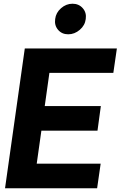

<svg xmlns="http://www.w3.org/2000/svg" viewBox="-20 -1010 650 1030"><path d="M276 -908Q280 -942 307.5 -966Q335 -990 369 -990Q403 -990 424 -966Q445 -942 440 -908Q436 -874 408 -850Q380 -826 346 -826Q312 -826 291.5 -850Q271 -874 276 -908ZM245 -619 220 -441H521L503 -309H202L177 -132H520L501 0H7L113 -750H607L588 -619Z"/></svg>

Font: Oakes Grotesk Bold
Style: Italic
Weight: 700
Italic angle: -8°
Designer: Samuel Oakes
Foundry: Samuel Oakes
Version: Version 1.000;PS 001.000;hotconv 1.0.88;makeotf.lib2.5.64775